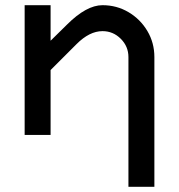

<svg xmlns="http://www.w3.org/2000/svg" viewBox="-20 -520 690 740"><path d="M475 200V-300Q475 -341 445.5 -370.5Q416 -400 375 -400Q325 -400 275 -350L175 -250V0H75V-500H175V-363L238 -425Q313 -500 375 -500Q430 -500 475.5 -473Q521 -446 548 -400.5Q575 -355 575 -300V200Z"/></svg>

Font: Monoikos Medium
Style: Regular
Weight: 500
Designer: Brian Krent
Version: Version 0.088